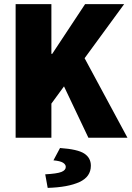

<svg xmlns="http://www.w3.org/2000/svg" viewBox="-20 -670 640 934"><path d="M56 0V-650H230V-408H234L394 -650H584L230 -166V0ZM410 0 278 -278 378 -412 600 0ZM212 244 200 178Q257 175 278.5 166.5Q300 158 300 142Q300 130 286.5 121.5Q273 113 240 110L272 50Q358 56 390 77Q422 98 422 136Q422 190 366.5 215.5Q311 241 212 244Z"/></svg>

Font: Source Code Pro ExtraLight Black
Style: Regular
Weight: 900
Monospace: yes
Version: Version 1.018;hotconv 1.0.116;makeotfexe 2.5.65601